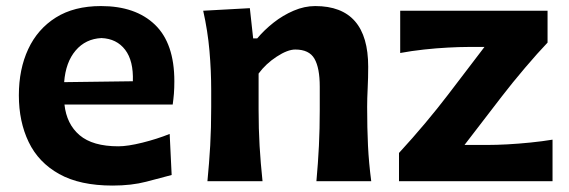

<svg xmlns="http://www.w3.org/2000/svg" viewBox="-20 -586 1841 621"><path d="M344.2 14.2Q238.3 14.2 171.4 -23.2Q104.5 -60.5 72.8 -126.5Q41 -192.4 41 -277.8Q41 -362.3 71.3 -427.2Q101.6 -492.2 160.6 -529.3Q219.7 -566.4 306.6 -566.4Q418.5 -566.4 481.2 -506.1Q543.9 -445.8 543.9 -323.2Q543.9 -300.8 542.5 -283Q541 -265.1 538.6 -248H188.5Q195.3 -184.6 237.5 -148.7Q279.8 -112.8 362.8 -112.8Q393.1 -112.8 440.2 -124.5Q487.3 -136.2 528.8 -152.8L535.2 -20Q501 -10.7 453.1 1.7Q405.3 14.2 344.2 14.2ZM409.7 -323.2Q412.1 -389.2 384.8 -425Q357.4 -460.9 308.1 -462.9Q256.8 -460.4 224.6 -422.6Q192.4 -384.8 187.5 -320.3Z M650.9 0Q656.7 -59.6 659.9 -115.2Q663.1 -170.9 663.1 -239.7V-294.4Q663.1 -356.9 657.5 -421.4Q651.9 -485.8 637.2 -551.3L788.1 -559.6L798.8 -461.9H812Q834.5 -488.8 864.7 -512.7Q895 -536.6 929.9 -551.5Q964.8 -566.4 999.5 -566.4Q1170.9 -566.4 1170.9 -370.1Q1170.9 -334.5 1169.2 -300.8Q1167.5 -267.1 1167.5 -239.7Q1167.5 -170.9 1170.2 -115.2Q1172.9 -59.6 1180.7 0H1003.4Q1008.8 -59.6 1011.5 -114.3Q1014.2 -168.9 1014.2 -231.4V-305.7Q1014.2 -366.2 997.1 -396Q980 -425.8 935.1 -425.8Q910.2 -425.8 875 -402.8Q839.8 -379.9 816.4 -348.1V-231.4Q816.4 -168.9 819.6 -114.3Q822.8 -59.6 829.1 0Z M1270.5 0V-91.3Q1315.4 -140.1 1355.7 -188.2Q1396 -236.3 1429.2 -279.8L1546.9 -434.1H1492.2Q1465.8 -434.1 1428.7 -432.1Q1391.6 -430.2 1351.3 -425.8Q1311 -421.4 1274.4 -414.6V-551.3H1751V-448.2Q1719.7 -415.5 1678.2 -366.7Q1636.7 -317.9 1602.1 -272.9L1482.4 -117.2H1558.1Q1585 -117.2 1621.3 -119.1Q1657.7 -121.1 1696 -125Q1734.4 -128.9 1767.1 -134.3V0Z"/></svg>

Font: Pinar-DS2-FD Bold
Style: Regular
Weight: 700
Designer: Amin Abedi
Version: Version 3.000